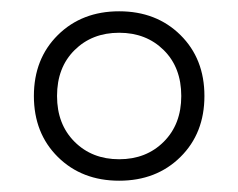

<svg xmlns="http://www.w3.org/2000/svg" viewBox="-20 -695 422 340"><path d="M191 -675Q257 -675 299.5 -633Q342 -591 342 -525Q342 -459 299.5 -417Q257 -375 191 -375Q125 -375 82.5 -417Q40 -459 40 -525Q40 -591 82.5 -633Q125 -675 191 -675ZM191 -413Q239 -413 270 -444Q301 -475 301 -525Q301 -575.5 270 -606.2Q239 -637 191 -637Q143 -637 112 -606.2Q81 -575.5 81 -525Q81 -475 112 -444Q143 -413 191 -413Z"/></svg>

Font: Newsreader Text
Style: Regular
Weight: 400
Designer: Hugues Gentile
Foundry: Production Type
Version: Version 1.001